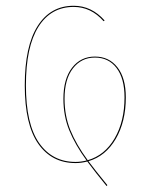

<svg xmlns="http://www.w3.org/2000/svg" viewBox="-20 -547 514 655"><path d="M409.2 -214.8Q409.2 -131.8 374.8 -73Q340.3 -14.2 281.7 2.9Q300.8 28.8 346.2 84.5L343.8 87.9Q305.7 41.5 277.8 3.9Q257.8 9.3 237.8 9.3Q156.7 9.3 110.6 -56.4Q64.5 -122.1 64.5 -255.9Q64.5 -389.2 108.4 -458.3Q152.3 -527.3 231.4 -527.3Q292.5 -527.3 336.9 -477.1L333.5 -474.6Q290.5 -523.4 231.4 -523.4Q153.8 -523.4 111.1 -455.6Q68.4 -387.7 68.4 -255.9Q68.4 -123.5 113.5 -59.1Q158.7 5.4 237.8 5.4Q255.9 5.4 275.4 0.5Q236.3 -53.2 216.3 -102.3Q196.3 -151.4 196.3 -210Q196.3 -277.8 225.8 -315.9Q255.4 -354 303.7 -354Q352.1 -354 380.6 -317.4Q409.2 -280.8 409.2 -214.8ZM200.2 -210Q200.2 -151.9 220.2 -102.8Q240.2 -53.7 279.3 -0.5Q337.4 -17.1 371.1 -75Q404.8 -132.8 404.8 -214.8Q404.8 -279.3 377.7 -314.9Q350.6 -350.6 303.7 -350.6Q257.3 -350.6 228.8 -313.7Q200.2 -276.9 200.2 -210Z"/></svg>

Font: Fira Sans Compressed Four
Style: Regular
Weight: 100
Width: 1
Designer: Carrois Corporate & Edenspiekermann AG
Foundry: Carrois Corporate GbR & Edenspiekermann AG
Version: Version 4.203;PS 004.203;hotconv 1.0.88;makeotf.lib2.5.64775